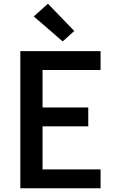

<svg xmlns="http://www.w3.org/2000/svg" viewBox="-20 -1009 640 1029"><path d="M89 0V-735H519V-634H208V-433H453V-332H208V-101H519V0ZM316 -787 161 -921 237 -989 378 -843Z"/></svg>

Font: Iosevka Extended
Style: Bold
Weight: 700
Width: 7
Monospace: yes
Designer: Belleve Invis
Foundry: Belleve Invis
Version: Version 32.5.0; ttfautohint (v1.8.4)